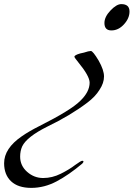

<svg xmlns="http://www.w3.org/2000/svg" viewBox="-102 -532 650 934"><path d="M528 -476Q528 -443 501 -413.5Q474 -384 440 -384Q406 -384 406 -420Q406 -450 435.5 -481Q465 -512 488 -512Q528 -512 528 -476ZM263 271Q292 250 298 250Q304 250 304 254Q304 258 298 264Q234 318 174 350Q114 382 50 382Q-14 382 -48 350Q-82 318 -82 262Q-82 190 4 131Q40 106 90 81Q243 4 288 -41Q334 -85 334 -130Q334 -162 278 -230Q260 -252 260 -256Q260 -260 267 -264Q274 -268 288 -272L306 -276Q330 -284 340 -284Q350 -284 378 -237Q404 -191 404 -160Q404 -128 382 -95Q362 -62 322 -32Q240 30 128 84Q28 134 6 180Q-4 202 -4 230Q-4 274 30 304Q64 334 108 334Q152 334 194 313Q236 292 263 271Z"/></svg>

Font: Miama
Style: Regular
Weight: 400
Italic angle: 16.5°
Designer: Linus Romer
Foundry: Linus Romer
Version: 0.32